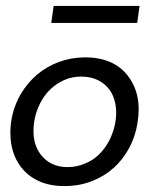

<svg xmlns="http://www.w3.org/2000/svg" viewBox="-20 -616 510 648"><path d="M197 12Q148 12 111.2 -4.8Q74.5 -21.5 51 -52Q15 -99 15 -168Q15 -237 49.5 -297.5Q96 -376 179 -407Q220 -422 266.5 -422.5Q362.5 -422.5 411 -361Q448 -313 448 -248Q448 -225.5 444 -201Q437 -155.5 416 -116.5Q395 -77.5 363.5 -49.2Q332 -21 289.8 -4.5Q247.5 12 197 12ZM208 -52Q239 -52 266.5 -64Q318.5 -84 349.5 -143Q372 -189.5 372 -235Q372 -280.5 350.5 -312Q335.5 -333 311.2 -345.2Q287 -357.5 253.5 -357.5Q222.5 -357.5 196 -345.5Q142.5 -321.5 114.5 -265.5Q93 -221.5 93 -173.5Q93 -127 117 -95Q149.5 -52 208 -52ZM443 -538.5H153L161 -596H451Z"/></svg>

Font: Lucymar Sans
Style: Italic
Weight: 400
Italic angle: -10°
Foundry: The League of Moveable Type (original font) / Main changes by Cristiano Sobral with portions from Mirco Monsees
Version: Version 2.00;August 30, 2020;FontCreator 13.0.0.2681 64-bit